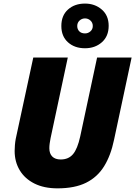

<svg xmlns="http://www.w3.org/2000/svg" viewBox="-20 -1032 748 1062"><path d="M297.9 9.8Q223.6 9.8 170.4 -16.8Q117.2 -43.5 89.1 -90.3Q61 -137.2 61 -196.8Q61 -211.9 62.5 -229.7Q64 -247.6 66.9 -263.2L164.1 -713.9H355L259.8 -268.1Q256.8 -253.9 254.9 -239.3Q252.9 -224.6 252.9 -211.9Q252.9 -182.6 269 -166.3Q285.2 -149.9 315.9 -149.9Q358.9 -149.9 383.8 -179.2Q408.7 -208.5 423.8 -277.8L517.1 -713.9H708L610.8 -258.8Q592.8 -171.9 555.7 -112.1Q518.6 -52.2 456.1 -21.2Q393.6 9.8 297.9 9.8ZM450.2 -765.1Q392.6 -765.1 356 -798.1Q319.3 -831.1 319.3 -888.2Q319.3 -946.3 356 -979.2Q392.6 -1012.2 450.2 -1012.2Q504.9 -1012.2 543 -979.2Q581.1 -946.3 581.1 -889.2Q581.1 -831.5 543.5 -798.3Q505.9 -765.1 450.2 -765.1ZM450.2 -847.2Q467.3 -847.2 480.2 -858.6Q493.2 -870.1 493.2 -888.2Q493.2 -906.7 480.2 -918.5Q467.3 -930.2 450.2 -930.2Q433.1 -930.2 420.2 -918.5Q407.2 -906.7 407.2 -888.2Q407.2 -870.1 418.7 -858.6Q430.2 -847.2 450.2 -847.2Z"/></svg>

Font: Open Sans ExtraBold
Style: Italic
Weight: 800
Italic angle: -12°
Designer: Monotype Design Team
Foundry: Monotype Imaging Inc.
Version: Version 3.000; ttfautohint (v1.8.4)